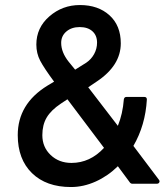

<svg xmlns="http://www.w3.org/2000/svg" viewBox="-20 -733 658 766"><path d="M263.2 13.2Q164.6 13.2 107.7 -42.2Q50.8 -97.7 50.8 -193.8Q50.8 -318.4 168.9 -391.1L195.8 -407.2Q155.8 -461.4 140.4 -490.7Q125 -520 125 -555.2Q125 -622.6 177 -667.7Q229 -712.9 298.8 -712.9Q371.6 -712.9 416.7 -672.1Q461.9 -631.3 461.9 -560.1Q461.9 -471.2 365.2 -407.2L332 -384.8L450.2 -231Q469.7 -278.8 474.1 -336.9Q476.1 -346.2 483.9 -346.2H556.2Q565.9 -346.2 565.9 -335.9Q560.1 -233.4 512.2 -150.9L613.8 -16.1Q618.2 -10.7 615.5 -5.4Q612.8 0 606 0H506.8Q502.9 0 499 -3.9L450.2 -69.8Q410.6 -30.8 361.8 -8.8Q313 13.2 263.2 13.2ZM223.1 -319.8Q183.6 -293.5 166.3 -264.2Q148.9 -234.9 148.9 -193.8Q148.9 -146 182.1 -114.5Q215.3 -83 265.1 -83Q339.4 -83 395 -143.1L249 -336.9ZM224.1 -562Q224.1 -524.4 253.9 -486.8L279.8 -455.1L324.2 -482.9Q343.8 -496.1 355.5 -517.3Q367.2 -538.6 367.2 -563Q367.2 -591.8 348.6 -608.4Q330.1 -625 297.9 -625Q265.6 -625 244.9 -607.4Q224.1 -589.8 224.1 -562Z"/></svg>

Font: Fragment Mono SemBd
Style: Regular
Weight: 600
Designer: Wei Huang based on Nimbus Sans by URW Studio, based on Helvetica by Max Miedinger.
Foundry: Wei Huang
Version: Version 1.011